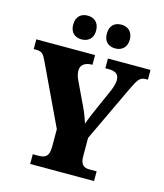

<svg xmlns="http://www.w3.org/2000/svg" viewBox="-132 -1025 963 1124"><g transform="rotate(15 349.0 -463.0)"><path d="M464 -782C497 -782 533 -801 533 -853C533 -907 497 -926 464 -926C427 -926 394 -907 394 -853C394 -801 427 -782 464 -782ZM259 -782C294 -782 329 -801 329 -853C329 -907 294 -926 259 -926C224 -926 190 -907 190 -853C190 -801 224 -782 259 -782ZM158 0H545V-59H500C471 -59 446 -69 446 -125V-235L608 -578C638 -640 649 -655 685 -655H696V-714H438V-655H456C501 -655 521 -641 521 -603C521 -596 519 -576 506 -543L456 -430C437 -387 419 -346 407 -311C396 -342 389 -365 372 -401L303 -546C293 -566 289 -587 289 -602C289 -636 316 -655 356 -655H360V-714H4V-655H16C56 -655 64 -642 83 -602L256 -237V-127C256 -70 231 -59 191 -59H158Z"/></g></svg>

Font: Noto Serif Bengali SemiCondensed Black
Style: Regular
Weight: 900
Width: 4
Designer: Juan Bruce, Universal Thirst, Indian Type Foundry and the Monotype Design Team.
Foundry: Monotype Imaging Inc.
Version: Version 2.003